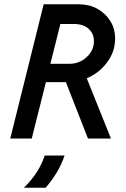

<svg xmlns="http://www.w3.org/2000/svg" viewBox="-20 -645 589 894"><path d="M27.8 0 183.3 -625H347.2Q395.1 -625 433 -604.2Q470.8 -583.3 493.4 -547.6Q516 -511.8 516 -465.3Q516 -404.2 478.1 -353.8Q440.3 -303.5 384 -280.6L496.5 0H389.6L286.8 -262.5H193.8L127.8 0ZM214.6 -347.9H302.1Q350 -347.9 383.7 -379.2Q417.4 -410.4 417.4 -453.5Q417.4 -488.9 392.4 -511.1Q367.4 -533.3 324.3 -533.3H261.1ZM91 229.2Q122.2 199.3 147.6 162.2Q172.9 125 188.2 79.2H280.6Q266.7 120.8 244.1 158.3Q221.5 195.8 192.4 229.2Z"/></svg>

Font: Afacad Medium
Style: Italic
Weight: 500
Italic angle: -14°
Designer: Kristian Moeller
Foundry: Dicotype
Version: Version 1.000; ttfautohint (v1.8.4.7-5d5b)